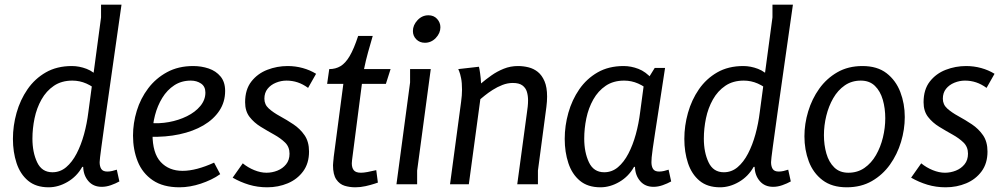

<svg xmlns="http://www.w3.org/2000/svg" viewBox="-20 -784 4267 817"><path d="M410 -710V-764H497Q478 -629 461 -511.5Q444 -394 431.5 -304Q419 -214 411.5 -159Q404 -104 404 -94Q404 -76 411 -65Q418 -54 437 -54Q447 -54 457.5 -56.5Q468 -59 477 -62L488 -12Q472 -3 452 4Q432 11 413 11Q377 11 356 -13.5Q335 -38 334 -74H330Q307 -33 267.5 -10Q228 13 187 13Q133 13 99.5 -15Q66 -43 50.5 -90Q35 -137 35 -193Q35 -249 50.5 -304Q66 -359 97 -404Q128 -449 175 -476Q222 -503 286 -503Q317 -503 348.5 -491Q380 -479 407 -448V-389Q376 -416 347.5 -428.5Q319 -441 288 -441Q242 -441 209.5 -419Q177 -397 156.5 -360.5Q136 -324 127 -280.5Q118 -237 118 -194Q118 -136 138 -93.5Q158 -51 203 -51Q236 -51 261.5 -72.5Q287 -94 306 -130.5Q325 -167 337.5 -212.5Q350 -258 356 -307Z M802 -503Q837 -503 868 -492.5Q899 -482 918.5 -458.5Q938 -435 938 -397Q938 -350 913.5 -313Q889 -276 845.5 -250.5Q802 -225 743.5 -212.5Q685 -200 617 -202V-261Q657 -257 698.5 -264.5Q740 -272 775.5 -289.5Q811 -307 832.5 -333Q854 -359 854 -390Q854 -416 835.5 -428.5Q817 -441 792 -441Q752 -441 721.5 -421Q691 -401 670.5 -367.5Q650 -334 639.5 -293.5Q629 -253 629 -213Q629 -132 664 -94.5Q699 -57 757 -57Q786 -57 820 -66Q854 -75 891 -92L917 -43Q899 -30 878 -20Q857 -10 834.5 -2.5Q812 5 789 9Q766 13 744 13Q674 13 630 -17Q586 -47 566 -97Q546 -147 546 -207Q546 -260 562 -312.5Q578 -365 610.5 -408Q643 -451 691 -477Q739 -503 802 -503Z M1291 -410Q1269 -426 1246.5 -433.5Q1224 -441 1199 -441Q1176 -441 1154 -432Q1132 -423 1118.5 -406Q1105 -389 1105 -364Q1105 -339 1124 -322Q1143 -305 1171.5 -289.5Q1200 -274 1228.5 -255Q1257 -236 1276 -208.5Q1295 -181 1295 -139Q1295 -89 1270 -55Q1245 -21 1204.5 -4Q1164 13 1117 13Q1076 13 1039.5 2Q1003 -9 970 -28L1013 -89Q1035 -71 1062 -60Q1089 -49 1114 -49Q1138 -49 1160.5 -58Q1183 -67 1197.5 -85Q1212 -103 1212 -130Q1212 -159 1193 -177.5Q1174 -196 1146 -211.5Q1118 -227 1089.5 -244.5Q1061 -262 1042 -286.5Q1023 -311 1023 -349Q1023 -403 1049.5 -437Q1076 -471 1117.5 -487Q1159 -503 1204 -503Q1237 -503 1268 -494.5Q1299 -486 1325 -470Z M1566 -631Q1555 -593 1546 -561Q1537 -529 1529 -490H1642L1622 -427H1520L1479 -110Q1479 -110 1478 -102Q1477 -94 1477 -89Q1477 -70 1485.5 -59.5Q1494 -49 1516 -49Q1527 -49 1543.5 -52Q1560 -55 1581 -60L1588 -7Q1588 -7 1573 -2Q1558 3 1536 8Q1514 13 1492 13Q1468 13 1446.5 6.5Q1425 0 1411 -20.5Q1397 -41 1397 -81Q1397 -87 1398 -95Q1399 -103 1399.5 -109.5Q1400 -116 1400 -116L1441 -427H1372L1381 -490Q1408 -490 1429 -502.5Q1450 -515 1468 -545.5Q1486 -576 1504 -631Z M1854 -668Q1854 -643 1834.5 -622.5Q1815 -602 1788 -602Q1766 -602 1751.5 -616.5Q1737 -631 1737 -652Q1737 -677 1756.5 -698Q1776 -719 1803 -719Q1826 -719 1840 -703.5Q1854 -688 1854 -668ZM1813 -490 1755 -58V0H1667L1725 -433V-490Z M2018 -500Q2020 -493 2023 -472Q2026 -451 2027 -429Q2047 -446 2071 -463Q2095 -480 2123.5 -491.5Q2152 -503 2184 -503Q2207 -503 2229 -497.5Q2251 -492 2268.5 -478Q2286 -464 2297 -438.5Q2308 -413 2308 -373Q2308 -353 2305 -329L2269 -58V0H2181L2222 -303Q2224 -316 2225.5 -330Q2227 -344 2227 -357Q2227 -377 2222 -393.5Q2217 -410 2203 -420.5Q2189 -431 2162 -431Q2140 -431 2118 -422.5Q2096 -414 2076.5 -401.5Q2057 -389 2043.5 -378Q2030 -367 2024 -362L1975 0H1895L1942 -350Q1944 -364 1945 -377.5Q1946 -391 1946 -402Q1946 -432 1942 -451.5Q1938 -471 1934 -480.5Q1930 -490 1930 -490Z M2766 -495H2810Q2795 -396 2784.5 -328.5Q2774 -261 2767.5 -218.5Q2761 -176 2757.5 -151.5Q2754 -127 2753 -114.5Q2752 -102 2752 -94Q2752 -76 2759 -65Q2766 -54 2785 -54Q2795 -54 2805.5 -56.5Q2816 -59 2825 -62L2836 -12Q2820 -3 2800 4Q2780 11 2761 11Q2725 11 2704 -13.5Q2683 -38 2682 -74H2678Q2655 -33 2615.5 -10Q2576 13 2535 13Q2481 13 2447.5 -15Q2414 -43 2398.5 -90Q2383 -137 2383 -193Q2383 -249 2398.5 -304Q2414 -359 2445 -404Q2476 -449 2523 -476Q2570 -503 2634 -503Q2665 -503 2696.5 -491Q2728 -479 2755 -448V-389Q2724 -416 2695.5 -428.5Q2667 -441 2636 -441Q2590 -441 2557.5 -419Q2525 -397 2504.5 -360.5Q2484 -324 2475 -280.5Q2466 -237 2466 -194Q2466 -136 2486 -93.5Q2506 -51 2551 -51Q2584 -51 2609.5 -72.5Q2635 -94 2654 -130.5Q2673 -167 2685.5 -212.5Q2698 -258 2704 -307L2719 -419Z M3267 -710V-764H3354Q3335 -629 3318 -511.5Q3301 -394 3288.5 -304Q3276 -214 3268.5 -159Q3261 -104 3261 -94Q3261 -76 3268 -65Q3275 -54 3294 -54Q3304 -54 3314.5 -56.5Q3325 -59 3334 -62L3345 -12Q3329 -3 3309 4Q3289 11 3270 11Q3234 11 3213 -13.5Q3192 -38 3191 -74H3187Q3164 -33 3124.5 -10Q3085 13 3044 13Q2990 13 2956.5 -15Q2923 -43 2907.5 -90Q2892 -137 2892 -193Q2892 -249 2907.5 -304Q2923 -359 2954 -404Q2985 -449 3032 -476Q3079 -503 3143 -503Q3174 -503 3205.5 -491Q3237 -479 3264 -448V-389Q3233 -416 3204.5 -428.5Q3176 -441 3145 -441Q3099 -441 3066.5 -419Q3034 -397 3013.5 -360.5Q2993 -324 2984 -280.5Q2975 -237 2975 -194Q2975 -136 2995 -93.5Q3015 -51 3060 -51Q3093 -51 3118.5 -72.5Q3144 -94 3163 -130.5Q3182 -167 3194.5 -212.5Q3207 -258 3213 -307Z M3583 13Q3520 13 3480 -17.5Q3440 -48 3421.5 -97.5Q3403 -147 3403 -204Q3403 -257 3419 -310Q3435 -363 3466 -406.5Q3497 -450 3543 -476.5Q3589 -503 3650 -503Q3713 -503 3752.5 -472.5Q3792 -442 3811 -392.5Q3830 -343 3830 -286Q3830 -233 3814 -180Q3798 -127 3767 -83.5Q3736 -40 3690 -13.5Q3644 13 3583 13ZM3590 -49Q3629 -49 3658.5 -69.5Q3688 -90 3707.5 -124Q3727 -158 3737 -199Q3747 -240 3747 -281Q3747 -323 3736.5 -359.5Q3726 -396 3703 -418.5Q3680 -441 3643 -441Q3604 -441 3574.5 -420.5Q3545 -400 3525.5 -366Q3506 -332 3496 -291Q3486 -250 3486 -209Q3486 -167 3496.5 -130.5Q3507 -94 3530 -71.5Q3553 -49 3590 -49Z M4178 -410Q4156 -426 4133.5 -433.5Q4111 -441 4086 -441Q4063 -441 4041 -432Q4019 -423 4005.5 -406Q3992 -389 3992 -364Q3992 -339 4011 -322Q4030 -305 4058.5 -289.5Q4087 -274 4115.5 -255Q4144 -236 4163 -208.5Q4182 -181 4182 -139Q4182 -89 4157 -55Q4132 -21 4091.5 -4Q4051 13 4004 13Q3963 13 3926.5 2Q3890 -9 3857 -28L3900 -89Q3922 -71 3949 -60Q3976 -49 4001 -49Q4025 -49 4047.5 -58Q4070 -67 4084.5 -85Q4099 -103 4099 -130Q4099 -159 4080 -177.5Q4061 -196 4033 -211.5Q4005 -227 3976.5 -244.5Q3948 -262 3929 -286.5Q3910 -311 3910 -349Q3910 -403 3936.5 -437Q3963 -471 4004.5 -487Q4046 -503 4091 -503Q4124 -503 4155 -494.5Q4186 -486 4212 -470Z"/></svg>

Font: Rosario
Style: Italic
Weight: 400
Italic angle: -8.05°
Designer: Hector Gatti
Foundry: Omnibus Type
Version: Version 1.201